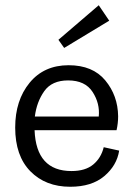

<svg xmlns="http://www.w3.org/2000/svg" viewBox="-20 -703 510 733"><path d="M397 -624 225 -520 203 -551 357 -683ZM435 -128Q426 -71 378 -30.5Q330 10 248 10Q154 10 96 -49Q38 -108 38 -216Q38 -320 93 -387Q148 -454 242 -454Q334 -454 382 -396Q430 -338 431 -259Q431 -233 425 -206H112Q118 -50 253 -50Q306 -50 336 -75Q366 -100 376 -141ZM357 -258Q362 -308 333.5 -352Q305 -396 240 -396Q178 -396 149 -355Q120 -314 113 -258Z"/></svg>

Font: Zilla Slab
Style: Regular
Weight: 400
Designer: Typotheque.com
Foundry: Typotheque type foundry
Version: Version 1.1; 2017; ttfautohint (v1.6)